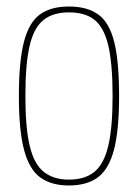

<svg xmlns="http://www.w3.org/2000/svg" viewBox="-20 -560 424 590"><path d="M38 -265Q38 -371 53.5 -431Q69 -491 102.5 -515.5Q136 -540 192 -540Q248 -540 282 -515.5Q316 -491 331 -431Q346 -371 346 -265Q346 -159 330 -99Q314 -39 280 -14.5Q246 10 192 10Q138 10 104 -14.5Q70 -39 54 -99Q38 -159 38 -265ZM58 -265Q58 -167 71.5 -111Q85 -55 115 -31.5Q145 -8 192 -8Q240 -8 269.5 -31.5Q299 -55 312.5 -111Q326 -167 326 -265Q326 -363 313 -419Q300 -475 271 -498.5Q242 -522 192 -522Q143 -522 113.5 -498.5Q84 -475 71 -419Q58 -363 58 -265Z"/></svg>

Font: Georama SemiCondensed Thin
Style: Regular
Weight: 100
Width: 4
Designer: Jean-Baptiste Levee
Foundry: Production Type
Version: Version 1.000